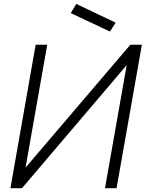

<svg xmlns="http://www.w3.org/2000/svg" viewBox="-20 -984 762 1004"><path d="M584.5 -865.5 555 -819 350 -915.5 379 -963.5ZM722 -750 589.5 0H529L642.5 -643.5L95 0H34.5L166.5 -750H227L113.5 -107.5L661.5 -750Z"/></svg>

Font: Russisch Sans Light
Style: Italic
Weight: 300
Italic angle: -10°
Designer: Michael Sharanda (font) & Cristiano Sobral (main changes)
Foundry: Michael Sharanda
Version: Version 2.00;September 8, 2020;FontCreator 13.0.0.2681 64-bi